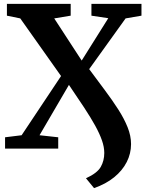

<svg xmlns="http://www.w3.org/2000/svg" viewBox="-20 -763 752 986"><path d="M463 203 421.5 152.5Q479.5 126 497.5 94Q515.5 62 515.5 22.5Q515.5 -8 503.5 -42.2Q491.5 -76.5 468.8 -117.8Q446 -159 412.2 -210.5Q378.5 -262 334 -327L183 -68.5L279 -58V0H6V-58L91 -68.5L293.5 -372.5L84 -668.5L15.5 -682.5V-743H343V-682.5L258.5 -668.5L399.5 -452L536 -669.5L449.5 -682.5V-743H706.5V-682.5L625 -668.5L438 -408Q480 -351.5 518.2 -300.2Q556.5 -249 587 -201.5Q617.5 -154 635.2 -109.8Q653 -65.5 653 -23Q653 25.5 630.8 69.2Q608.5 113 566 147.5Q523.5 182 463 203Z"/></svg>

Font: Merriweather 24pt
Style: Bold
Weight: 700
Designer: Eben Sorkin
Foundry: Eben Sorkin
Version: Version 2.100